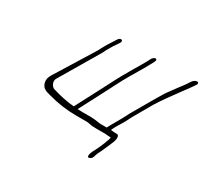

<svg xmlns="http://www.w3.org/2000/svg" viewBox="-124 -632 995 936"><g transform="rotate(30 374.0 -164.0)"><path d="M488.6 -438 484.2 -429C468 -398 464.4 -395 428.8 -333C389.2 -265 385.7 -254 360.4 -206L279.3 -51C239.7 -54 199.5 -63 155.9 -76C141.9 -80 125.7 -106 138.6 -126L267.5 -344C271.1 -351 275.5 -358 278.2 -365L296 -396L321.4 -434C330.9 -452 308.9 -457 298.6 -437L271.6 -395L253.8 -364C251.1 -357 247.1 -351 243.5 -344L108.6 -126C89.3 -97 100 -68 112.6 -57C127.7 -45 134.2 -46 154.2 -40C207.8 -25 259.9 -18 314.3 -18H372.7C377.5 -18 383.5 -17 391.5 -15C399.5 -13 412.7 -12 430.3 -12H479.1L501.5 -10H511.1C513.2 -1 486.8 60 477.3 78L468.2 95C461.1 109 454.4 136 472.8 128C489.9 121 487.4 105 494.9 90C511.2 59 520.2 34 532.8 6C541.1 -13 544.6 -40 527.8 -40H516.6L494.9 -42H494.1L496.1 -47C498.9 -52 501.7 -57 503.2 -61C508.8 -73 527.4 -100 534.9 -115C549.1 -143 553.9 -153 572.5 -184C582.4 -201 595.5 -224 610.9 -251C635.8 -292 675.9 -345 701.1 -380C716.5 -401 725.9 -412 738.7 -432L745.6 -442C750.6 -450 748 -457 740 -457C732 -457 720.6 -450 715.6 -442L708.7 -432C704.3 -425 699.8 -418 694.4 -411C673.1 -384 661.2 -366 634.5 -330C610.6 -293 562.4 -207 541 -171C534.6 -161 530.3 -152 525.9 -143L513.7 -120L479.6 -60L470.1 -42H432.5C409.3 -46 390.9 -48 378.1 -48H330.1L302.5 -49L384.4 -206C390.3 -217 395.4 -228 402.2 -241C425.5 -288 457.2 -340 483.3 -384L508.2 -429L512.6 -438C516.5 -446 515.3 -453 508.9 -453C502.5 -453 492.5 -446 488.6 -438Z"/></g></svg>

Font: MewTooHand
Style: UltimateCondIta
Weight: 400
Designer: Mew Too, Robert Jablonski
Version: Version 0.77